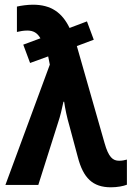

<svg xmlns="http://www.w3.org/2000/svg" viewBox="-20 -787 564 817"><path d="M3 0H143L227 -265C236 -291 244 -325 250 -354H253C257 -325 265 -287 275 -253L311 -119C334 -30 374 10 452 10C479 10 505 5 520 -1V-108C510 -105 499 -103 487 -103C460 -103 442 -118 425 -178L307 -591L379 -618L350 -696L276 -668C244 -734 197 -767 120 -767C97 -767 69 -763 52 -759V-651C65 -654 80 -657 96 -657C122 -657 139 -647 152 -624L79 -597L108 -519L185 -547L192 -512Z"/></svg>

Font: Noto Sans Display SemiCondensed
Style: Bold
Weight: 700
Width: 4
Designer: Monotype Design Team
Foundry: Monotype Imaging Inc.
Version: Version 1.900